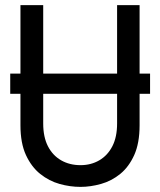

<svg xmlns="http://www.w3.org/2000/svg" viewBox="-20 -720 627 751"><path d="M20 -432V-353H567V-432ZM526 -230V-700H438V-237Q438 -184 419.5 -148Q401 -112 368.5 -93Q336 -74 295 -74Q252 -74 219 -93Q186 -112 167.5 -148Q149 -184 149 -237V-700H60V-230Q60 -160 81.5 -113.5Q103 -67 137.5 -39.5Q172 -12 213 -0.5Q254 11 295 11Q334 11 375 -0.5Q416 -12 450 -39.5Q484 -67 505 -113.5Q526 -160 526 -230Z"/></svg>

Font: Phudu
Style: Regular
Weight: 400
Version: Version 1.005;gftools[0.9.23]